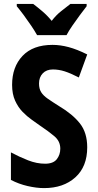

<svg xmlns="http://www.w3.org/2000/svg" viewBox="-20 -954 501 984"><path d="M427 -199Q427 -100 366 -45Q305 10 206 10Q167 10 121.5 -0.5Q76 -11 36 -32V-173Q79 -150 123.5 -132.5Q168 -115 211 -115Q253 -115 271 -138Q289 -161 289 -192Q289 -230 259 -255.5Q229 -281 184 -311Q166 -324 142.5 -340.5Q119 -357 96 -380.5Q73 -404 57.5 -438Q42 -472 42 -519Q42 -611 95.5 -667.5Q149 -724 249 -724Q289 -724 332 -712.5Q375 -701 427 -675L384 -557Q341 -579 311 -588.5Q281 -598 251 -598Q218 -598 199 -578Q180 -558 180 -526Q180 -499 191 -481.5Q202 -464 225 -448Q248 -432 283 -410Q352 -369 389.5 -321.5Q427 -274 427 -199ZM170 -774Q159 -794 140.5 -821.5Q122 -849 102 -876Q82 -903 66 -922V-934H150Q170 -919 196 -897Q222 -875 245 -847Q267 -876 293 -896.5Q319 -917 341 -934H424V-922Q409 -903 389 -876Q369 -849 350.5 -822Q332 -795 321 -774Z"/></svg>

Font: Noto Sans Gurmukhi Condensed
Style: Bold
Weight: 700
Width: 3
Designer: Jelle Bosma - Monotype Design Team
Foundry: Monotype Imaging Inc.
Version: Version 2.004; ttfautohint (v1.8.4.7-5d5b)